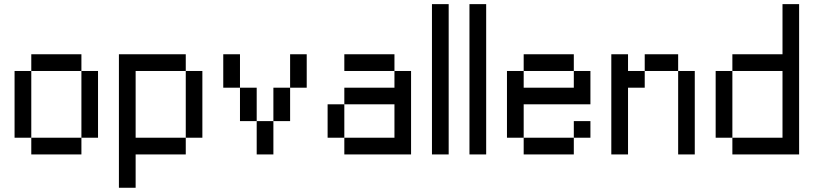

<svg xmlns="http://www.w3.org/2000/svg" viewBox="-20 -740 3899 920"><path d="M370.1 0H129.9V-80.1H370.1ZM129.9 -80.1H49.8V-399.9H129.9ZM370.1 -399.9H129.9V-480H370.1ZM449.7 -80.1H370.1V-399.9H449.7Z M629.9 -399.9V-80.1H870.1V0H629.9V159.7H549.8V-480H870.1V-399.9ZM949.7 -80.1H870.1V-399.9H949.7Z M1290 0H1210V-159.7H1290ZM1210 -159.7H1129.9V-319.8H1210ZM1129.9 -319.8H1049.8V-480H1129.9ZM1370.1 -159.7H1290V-319.8H1370.1ZM1449.7 -319.8H1370.1V-480H1449.7Z M1870.1 -399.9H1629.9V-480H1870.1ZM1629.9 -80.1H1549.8V-240.2H1629.9ZM1870.1 -399.9H1949.7V0H1629.9V-80.1H1870.1V-240.2H1629.9V-319.8H1870.1Z M2129.9 0H2049.8V-720.2H2129.9Z M2309.6 0H2229.5V-720.2H2309.6Z M2729.5 0H2489.3V-80.1H2729.5ZM2809.1 -80.1H2729.5V-159.7H2809.1ZM2729.5 -399.9H2489.3V-480H2729.5ZM2809.1 -240.2H2489.3V-80.1H2409.2V-399.9H2489.3V-319.8H2729.5V-399.9H2809.1Z M2989.3 -480V-399.9H3069.3V-319.8H2989.3V0H2909.2V-480ZM3309.1 0H3229.5V-399.9H3309.1ZM3229.5 -399.9H3069.3V-480H3229.5Z M3489.3 -80.1H3409.2V-399.9H3489.3ZM3729.5 -720.2H3809.1V0H3489.3V-80.1H3729.5V-399.9H3489.3V-480H3729.5Z"/></svg>

Font: W95FA
Style: Regular
Weight: 400
Designer: FontsArena.com
Foundry: Alina Sava
Version: Version 1.002;Fontself Maker 3.4.0